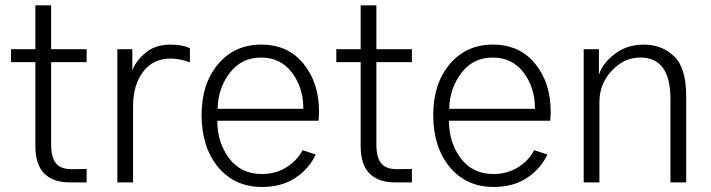

<svg xmlns="http://www.w3.org/2000/svg" viewBox="-20 -702 2738 739"><path d="M22.5 -462.9V-512.7H116.2V-681.6H176.8V-512.7H313.5V-462.9H176.8V-145.5Q176.8 -94.7 196.3 -72.3Q215.8 -49.8 259.8 -50.8L313.5 -51.8V0H252Q186.5 1 151.4 -33.2Q116.2 -67.4 116.2 -139.6V-462.9Z M431.6 0V-512.7H489.3V-431.6Q503.9 -468.8 541 -499.5Q578.1 -530.3 636.7 -530.3Q681.6 -530.3 710.9 -516.6V-461.9Q672.9 -476.6 636.7 -476.6Q569.3 -476.6 530.8 -425.8Q492.2 -375 492.2 -293.9V0Z M755.9 -259.8Q755.9 -379.9 819.3 -455.1Q882.8 -530.3 985.4 -530.3Q1088.9 -530.3 1148.4 -456.5Q1208 -382.8 1208 -272.5Q1208 -260.7 1206.1 -237.3H816.4Q816.4 -153.3 861.8 -92.8Q907.2 -32.2 988.3 -32.2Q1040 -32.2 1081.5 -57.6Q1123 -83 1144.5 -124L1195.3 -107.4Q1169.9 -52.7 1117.2 -17.6Q1064.5 17.6 988.3 17.6Q882.8 17.6 819.3 -59.1Q755.9 -135.7 755.9 -259.8ZM817.4 -283.2H1147.5Q1147.5 -365.2 1103.5 -422.9Q1059.6 -480.5 985.4 -480.5Q909.2 -480.5 864.3 -421.4Q819.3 -362.3 817.4 -283.2Z M1274.4 -462.9V-512.7H1368.2V-681.6H1428.7V-512.7H1565.4V-462.9H1428.7V-145.5Q1428.7 -94.7 1448.2 -72.3Q1467.8 -49.8 1511.7 -50.8L1565.4 -51.8V0H1503.9Q1438.5 1 1403.3 -33.2Q1368.2 -67.4 1368.2 -139.6V-462.9Z M1647.5 -259.8Q1647.5 -379.9 1710.9 -455.1Q1774.4 -530.3 1877 -530.3Q1980.5 -530.3 2040 -456.5Q2099.6 -382.8 2099.6 -272.5Q2099.6 -260.7 2097.7 -237.3H1708Q1708 -153.3 1753.4 -92.8Q1798.8 -32.2 1879.9 -32.2Q1931.6 -32.2 1973.1 -57.6Q2014.6 -83 2036.1 -124L2086.9 -107.4Q2061.5 -52.7 2008.8 -17.6Q1956.1 17.6 1879.9 17.6Q1774.4 17.6 1710.9 -59.1Q1647.5 -135.7 1647.5 -259.8ZM1709 -283.2H2039.1Q2039.1 -365.2 1995.1 -422.9Q1951.2 -480.5 1877 -480.5Q1800.8 -480.5 1755.9 -421.4Q1710.9 -362.3 1709 -283.2Z M2226.6 0V-512.7H2285.2V-416H2286.1Q2296.9 -455.1 2344.2 -492.7Q2391.6 -530.3 2458 -530.3Q2527.3 -530.3 2574.2 -485.8Q2621.1 -441.4 2621.1 -332V0H2560.5V-321.3Q2560.5 -480.5 2444.3 -480.5Q2381.8 -480.5 2334.5 -429.7Q2287.1 -378.9 2287.1 -309.6V0Z"/></svg>

Font: Gothic A1 Light
Style: Regular
Weight: 300
Version: Version 2.50